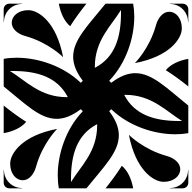

<svg xmlns="http://www.w3.org/2000/svg" viewBox="-20 -1020 1040 1040"><path d="M0 -551.8C114.6 -459.8 194.4 -376.3 287 -376.3C326.9 -376.3 369.1 -391.7 417.5 -428.5L428.5 -417.5C337 -322.6 292.7 -185.9 292.7 -70.4C292.7 -45.8 294.7 -22.1 298.7 0H448.2C540.2 -114.6 623.7 -194.4 623.7 -287C623.7 -326.9 608.3 -369.1 571.5 -417.5L582.5 -428.5C677.4 -337 814.1 -292.7 929.6 -292.7C954.2 -292.7 977.9 -294.7 1000 -298.7V-448.2C885.4 -540.2 805.6 -623.7 713 -623.7C673.1 -623.7 630.9 -608.3 582.5 -571.5L571.5 -582.5C663 -677.4 707.3 -814.1 707.3 -929.6C707.3 -954.2 705.3 -977.9 701.3 -1000H551.8C459.8 -885.4 376.3 -805.6 376.3 -713C376.3 -673.1 391.7 -630.9 428.5 -582.5L417.5 -571.5C322.6 -663 185.9 -707.3 70.4 -707.3C45.8 -707.3 22.1 -705.3 0 -701.3ZM364.6 -53C365 -181.8 397.2 -291 505.8 -347.2L506.3 -341.3C506 -196.7 416.9 -119.9 364.7 -33.9ZM551.8 0H701.3C691.8 -52.2 671.3 -95.5 640 -122C611.3 -76.7 581.1 -36.6 551.8 0ZM493.7 -658.7C494 -803.3 583.1 -880.1 635.3 -966.1L635.4 -947C635 -818.2 602.8 -709 494.2 -652.8ZM298.7 -1000C308.2 -947.8 328.7 -904.5 360 -878C388.6 -923.3 418.9 -963.4 448.2 -1000ZM652.8 -505.8 658.7 -506.3C803.3 -506 880.1 -416.9 966.1 -364.7L947 -364.6C818.2 -365 709 -397.2 652.8 -505.8ZM878 -640C923.3 -611.4 963.4 -581.1 1000 -551.8V-701.3C947.8 -691.8 904.5 -671.3 878 -640ZM33.9 -635.3 53 -635.4C181.8 -635 291 -602.8 347.2 -494.2L341.3 -493.7C196.7 -494 119.9 -583.1 33.9 -635.3ZM0 -298.7C52.2 -308.2 95.5 -328.7 122 -360C76.7 -388.7 36.6 -418.9 0 -448.2ZM901.3 0H970C986.6 0 1000 -13.4 1000 -30V-98.8H998.5C998.5 -45.1 954.9 -1.5 901.3 -1.5ZM678.3 -289.5C714.3 -99.5 811.6 -35.1 866.2 -35.1C922.5 -35.1 956.4 -68.1 956.4 -103C956.4 -137.4 923.8 -164.1 882.3 -175.5C756.6 -210.2 678.3 -289.5 678.3 -289.5ZM901.3 -998.5C954.9 -998.5 998.5 -954.9 998.5 -901.2H1000V-970C1000 -986.6 986.6 -1000 970 -1000H901.3ZM710.5 -678.2C900.5 -714.2 964.9 -811.6 964.9 -866.2C964.9 -922.5 931.9 -956.4 897 -956.4C862.6 -956.4 835.9 -923.8 824.5 -882.2C789.8 -756.5 710.5 -678.2 710.5 -678.2ZM0 -901.2H1.5C1.5 -954.9 45.1 -998.5 98.8 -998.5V-1000H30C13.4 -1000 0 -986.6 0 -970ZM43.6 -897C43.6 -862.6 76.2 -835.9 117.8 -824.5C243.5 -789.8 321.8 -710.5 321.8 -710.5C285.8 -900.5 188.4 -964.9 133.8 -964.9C77.5 -964.9 43.6 -931.9 43.6 -897ZM0 -30C0 -13.4 13.4 0 30 0H98.8V-1.5C45.1 -1.5 1.5 -45.1 1.5 -98.8H0ZM35.1 -133.8C35.1 -77.5 68.1 -43.6 103 -43.6C137.4 -43.6 164.1 -76.2 175.5 -117.8C210.2 -243.5 289.5 -321.8 289.5 -321.8C99.5 -285.8 35.1 -188.4 35.1 -133.8Z"/></svg>

Font: GlukFrames07
Style: Medium
Weight: 500
Monospace: yes
Designer: gluk
Foundry: gluk
Version: Version 1.00